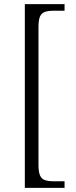

<svg xmlns="http://www.w3.org/2000/svg" viewBox="-20 -780 369 928"><path d="M100 128V-760H292V-728H236Q213 -728 197 -722.5Q181 -717 173.5 -700.5Q166 -684 166 -649V17Q166 51 173.5 68Q181 85 197 90.5Q213 96 236 96H292V128Z"/></svg>

Font: Noto Serif Khmer Light
Style: Regular
Weight: 300
Version: Version 2.003